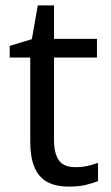

<svg xmlns="http://www.w3.org/2000/svg" viewBox="-20 -681 412 711"><path d="M259 -62Q284 -62 304 -66.5Q324 -71 343 -78V-10Q321 -2 296.5 4Q272 10 235 10Q186 10 154.5 -7.5Q123 -25 107.5 -62Q92 -99 92 -156V-468H16V-511L98 -536L120 -661H180V-537H339V-468H180V-163Q180 -114 197.5 -88Q215 -62 259 -62Z"/></svg>

Font: Noto Sans Hebrew Thin
Style: Regular
Weight: 400
Version: Version 3.001